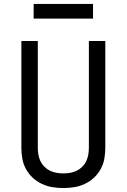

<svg xmlns="http://www.w3.org/2000/svg" viewBox="-20 -942 640 970"><path d="M300 8Q272 8 244.5 3.5Q217 -1 191.5 -13Q166 -25 145.5 -44Q125 -63 111.5 -87.5Q98 -112 93 -139.5Q88 -167 88 -195V-735H171V-195Q171 -178 174 -160.5Q177 -143 184.5 -127.5Q192 -112 204.5 -99.5Q217 -87 232.5 -79.5Q248 -72 265.5 -69Q283 -66 300 -66Q317 -66 334.5 -69Q352 -72 367.5 -79.5Q383 -87 395.5 -99.5Q408 -112 415.5 -127.5Q423 -143 426 -160.5Q429 -178 429 -195V-735H512V-195Q512 -167 507 -139.5Q502 -112 488.5 -87.5Q475 -63 454.5 -44Q434 -25 408.5 -13Q383 -1 355.5 3.5Q328 8 300 8ZM150 -848V-922H450V-848Z"/></svg>

Font: Iosevka Meiseki Sans
Style: Regular
Weight: 400
Monospace: yes
Designer: Belleve Invis
Foundry: Belleve Invis
Version: Version 11.2.6; ttfautohint (v1.8.4)